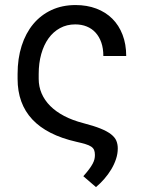

<svg xmlns="http://www.w3.org/2000/svg" viewBox="-20 -573 578 776"><path d="M285.5 -552.6Q331.3 -552.6 369.1 -538.4Q407 -524.1 433.8 -497.5Q460.6 -470.9 475.3 -432.7Q490.1 -394.5 490.1 -346.6H397.7Q397.7 -377.1 389.6 -400.7Q381.4 -424.4 366.5 -440.9Q351.6 -457.4 330.6 -465.9Q309.7 -474.4 284.1 -474.4Q250 -474.4 222.7 -459.5Q195.3 -444.6 176.1 -418Q157 -391.3 146.7 -354.6Q136.4 -317.8 136.4 -274.1V-254.3Q136.4 -223 148.3 -195.3Q160.2 -167.6 183.1 -144.7Q206 -121.8 239.5 -104.2Q273.1 -86.6 316.8 -75.3Q359.4 -64.3 386.5 -53.3Q413.7 -42.3 429.2 -30Q444.6 -17.8 450.3 -3.9Q456 9.9 456 27Q456 48.3 448.9 69.8Q441.8 91.3 429.7 111.5Q417.6 131.7 401.6 150Q385.7 168.3 367.9 183.2L316.8 139.2Q331.3 122.9 340.4 110.6Q349.4 98.4 354.6 88.6Q359.7 78.8 361.7 70.5Q363.6 62.1 363.6 53.3Q363.6 41.2 360.3 33.2Q356.9 25.2 348.4 19.5Q339.8 13.8 325.3 9.4Q310.7 5 288.4 0Q51.1 -54 51.1 -254.3V-274.1Q51.1 -336.6 67.5 -387.8Q83.8 -438.9 114.3 -475.7Q144.9 -512.4 188.2 -532.5Q231.5 -552.6 285.5 -552.6Z"/></svg>

Font: Fast_Sans
Style: Regular
Weight: 400
Designer: Rasmus Andersson
Foundry: rsms
Version: Version 3.018;git-588b23468